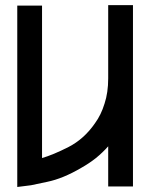

<svg xmlns="http://www.w3.org/2000/svg" viewBox="-20 -744 601 765"><path d="M411.1 -723.6Q444.3 -723.6 509.8 -723.6Q509.8 -482.4 509.8 -1Q476.6 -1 411.1 -1Q411.1 -53.7 411.1 -161.1Q389.6 -136.7 362.3 -114.3Q335 -92.8 303.7 -75.2Q230.5 -32.2 168 -19.5Q106.4 -5.9 103.5 -5.9Q85.9 -3.9 48.8 1Q48.8 -240.2 48.8 -721.7Q82 -721.7 147.5 -721.7Q147.5 -519.5 147.5 -114.3Q191.4 -127 252.9 -158.2Q315.4 -190.4 358.4 -252.9Q382.8 -286.1 396.5 -331.1Q411.1 -375 411.1 -431.6Q411.1 -503.9 411.1 -577.1Q411.1 -650.4 411.1 -723.6Z"/></svg>

Font: Oishi
Style: Regular
Weight: 400
Designer: bBranding
Version: Version 1.0